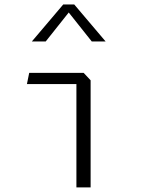

<svg xmlns="http://www.w3.org/2000/svg" viewBox="-20 -818 660 838"><path d="M313.5 0H375.5V-467.5L345 -500H107.5L97.5 -451H313.5ZM119 -637H179.5L280 -763.5L380.5 -637H441L304 -798.5H256Z"/></svg>

Font: Monaspace Krypton ExtraLight
Style: Regular
Weight: 200
Designer: Riley Cran & the Lettermatic Team
Foundry: Lettermatic
Version: Version 1.101 (Monaspace Krypton)